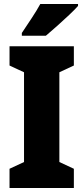

<svg xmlns="http://www.w3.org/2000/svg" viewBox="-20 -947 420 967"><path d="M352 0H28V-97L101 -131V-583L28 -617V-714H352V-617L279 -583V-131L352 -97ZM373 -917Q357 -899 328.5 -872Q300 -845 268.5 -817Q237 -789 211 -767H90V-781Q114 -817 139.5 -855.5Q165 -894 183 -927H373Z"/></svg>

Font: Noto Sans Lao Condensed Black
Style: Regular
Weight: 900
Width: 3
Designer: Monotype Design Team
Foundry: Monotype Imaging Inc.
Version: Version 2.003; ttfautohint (v1.8.4.7-5d5b)